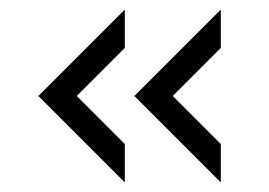

<svg xmlns="http://www.w3.org/2000/svg" viewBox="-20 -500 560 400"><path d="M440 -120 260 -300 440 -480V-400L340 -300L440 -200ZM240 -120 60 -300 240 -480V-400L140 -300L240 -200Z"/></svg>

Font: Gauge
Style: Regular
Weight: 400
Designer: Daniel Pimley
Foundry: Daniel Pimley
Version: Version 2.0